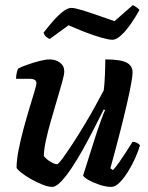

<svg xmlns="http://www.w3.org/2000/svg" viewBox="-20 -733 579 753"><path d="M185 0Q169 0 146.5 -9Q124 -18 101 -31Q78 -44 62.5 -56.5Q47 -69 45 -75Q45 -105 53 -145.5Q61 -186 72.5 -228.5Q84 -271 95.5 -309Q107 -347 115 -373.5Q123 -400 123 -407Q123 -424 95 -424H43Q43 -435 45.5 -446.5Q48 -458 51 -464Q64 -471 88 -479.5Q112 -488 136 -494Q160 -500 174 -500Q198 -500 215 -487.5Q232 -475 232 -453Q232 -440 223.5 -410Q215 -380 203.5 -341Q192 -302 180 -260.5Q168 -219 160 -182Q152 -145 152 -121Q161 -109 177.5 -99Q194 -89 203 -89Q208 -88 224.5 -110.5Q241 -133 264 -168Q287 -203 311 -243Q335 -283 355 -319.5Q375 -356 387 -379Q390 -404 391.5 -439Q393 -474 393 -500Q453 -500 476.5 -487.5Q500 -475 500 -449Q500 -423 477.5 -324.5Q455 -226 413 -73L423 -66Q433 -76 447 -96Q461 -116 475.5 -138.5Q490 -161 500 -177Q509 -177 517.5 -172.5Q526 -168 529 -163Q523 -142 511 -114.5Q499 -87 482.5 -60.5Q466 -34 449 -17Q432 0 417 0Q395 0 370 -8.5Q345 -17 326.5 -27.5Q308 -38 306 -45L357 -206Q367 -235 376.5 -262Q386 -289 392 -301L387 -304Q370 -270 349 -229Q328 -188 305.5 -147.5Q283 -107 260.5 -73.5Q238 -40 218.5 -20Q199 0 185 0ZM421 -577Q407 -577 377 -585.5Q347 -594 312.5 -607.5Q278 -621 249 -634L175 -580Q170 -582 162 -588Q154 -594 151 -605Q167 -626 186.5 -648.5Q206 -671 225.5 -686.5Q245 -702 260 -702Q273 -702 302.5 -693Q332 -684 366 -672Q400 -660 429 -650L501 -713Q507 -710 514.5 -705Q522 -700 527 -694Q512 -667 493.5 -640Q475 -613 455.5 -595Q436 -577 421 -577Z"/></svg>

Font: Texturina 72pt 72pt Regular
Style: Bold Italic
Weight: 700
Italic angle: -11°
Designer: Guillermo Torres Carreño
Foundry: Omnibus-Type
Version: Version 1.002; ttfautohint (v1.8.3)